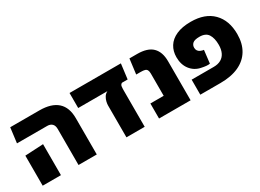

<svg xmlns="http://www.w3.org/2000/svg" viewBox="-27 -1184 2370 1749"><g transform="rotate(-30 1158.0 -309.5)"><path d="M437 0V-379Q437 -415 418.5 -433Q400 -451 368 -451H50L70 -609H377Q502 -609 565.5 -552Q629 -495 629 -382V0ZM60 0V-316L252 -326V0Z M694 -451V-609H1234L1214 -451ZM941 0V-336Q941 -351 946 -373.5Q951 -396 964 -417.5Q977 -439 1001 -451H1154Q1138 -442 1135.5 -425Q1133 -408 1133 -384V0Z M1424 0V-392Q1424 -416 1417 -429Q1410 -442 1394.5 -446.5Q1379 -451 1352 -451H1304L1324 -609H1405Q1514 -609 1565 -558.5Q1616 -508 1616 -411V0ZM1284 0V-158H1516V0Z M1718 0V-158H1950Q1996 -158 2027.5 -176Q2059 -194 2075 -228Q2091 -262 2091 -310Q2091 -380 2065 -420.5Q2039 -461 1974 -461Q1923 -461 1903 -443.5Q1883 -426 1883 -398Q1883 -380 1891.5 -367Q1900 -354 1915 -347Q1924 -343 1934 -340Q1944 -337 1951 -337L1935 -201Q1919 -198 1897 -200Q1875 -202 1843 -209Q1779 -223 1739.5 -274.5Q1700 -326 1700 -404Q1700 -467 1730 -515.5Q1760 -564 1821 -591.5Q1882 -619 1974 -619Q2123 -619 2204.5 -536.5Q2286 -454 2286 -310Q2286 -212 2244.5 -142.5Q2203 -73 2123.5 -36.5Q2044 0 1930 0Z"/></g></svg>

Font: Noto Sans Hebrew Thin Black
Style: Regular
Weight: 900
Version: Version 3.001